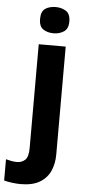

<svg xmlns="http://www.w3.org/2000/svg" viewBox="-118 -796 480 1071"><g transform="rotate(5 122.5 -260.5)"><path d="M40 240Q17 240 -9 236.5Q-35 233 -53 228V109Q-37 113 -22.5 116Q-8 119 9 119Q36 119 54.5 102Q73 85 73 35V-546H224V59Q224 109 206 150Q188 191 147.5 215.5Q107 240 40 240ZM68 -687Q68 -730 91.5 -745.5Q115 -761 150 -761Q182 -761 207 -745.5Q232 -730 232 -687Q232 -646 207 -630Q182 -614 150 -614Q115 -614 91.5 -630Q68 -646 68 -687Z"/></g></svg>

Font: Noto Sans Khmer
Style: Bold
Weight: 700
Version: Version 2.003